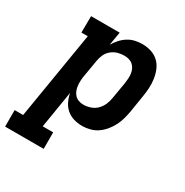

<svg xmlns="http://www.w3.org/2000/svg" viewBox="-210 -666 980 1018"><g transform="rotate(30 280.0 -156.5)"><path d="M196 215H-40V114H12L100 -419H61L62 -520H237L223 -438Q235 -458 250.5 -475.5Q266 -493 286 -505.5Q306 -518 328 -523Q350 -528 371 -528Q400 -528 426 -520Q452 -512 471.5 -494Q491 -476 501.5 -451Q512 -426 516 -399Q520 -372 518.5 -343.5Q517 -315 512 -287L496 -187Q492 -164 485.5 -140.5Q479 -117 468 -95Q457 -73 440.5 -53Q424 -33 404 -19Q384 -5 359.5 1.5Q335 8 312 8Q284 8 259 0.5Q234 -7 215 -23.5Q196 -40 185 -63Q174 -86 169 -112L132 114H196ZM261 -93Q282 -93 304 -100.5Q326 -108 342 -124.5Q358 -141 366.5 -161.5Q375 -182 378 -203L395 -303Q397 -318 398 -333Q399 -348 397 -362Q395 -376 389 -388.5Q383 -401 373 -410Q363 -419 349 -423Q335 -427 320 -427Q300 -427 280.5 -421.5Q261 -416 244 -402.5Q227 -389 218 -369.5Q209 -350 206 -331L189 -231Q186 -215 185 -199Q184 -183 185.5 -168Q187 -153 192 -139Q197 -125 207 -114Q217 -103 231 -98Q245 -93 261 -93Z"/></g></svg>

Font: Iosevka HT Extended
Style: Bold Italic
Weight: 700
Width: 7
Italic angle: -9°
Monospace: yes
Designer: Belleve Invis
Foundry: Belleve Invis
Version: Version 32.3.0; ttfautohint (v1.8.4)